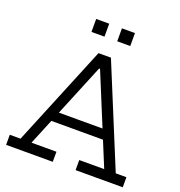

<svg xmlns="http://www.w3.org/2000/svg" viewBox="-164 -1089 1147 1226"><g transform="rotate(20 410.0 -476.0)"><path d="M613.5 -308.5V-242.5H209.5V-308.5ZM734 -68.5H806.5V0H486V-68.5H655.5L398.5 -693L445 -661H372L418.5 -693L161.5 -68.5H331V0H14V-68.5H87L368 -752H452.5ZM279.5 -952H368V-864H279.5ZM454.5 -952H543V-864H454.5Z"/></g></svg>

Font: Hepta Slab
Style: Regular
Weight: 400
Designer: Michael LaGattuta
Foundry: Michael LaGattuta
Version: Version 1.100